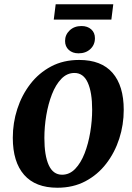

<svg xmlns="http://www.w3.org/2000/svg" viewBox="-20 -867 621 900"><path d="M249 13Q146 13 93 -47.5Q40 -108 40 -221Q40 -291 61 -356Q82 -421 122 -473Q162 -525 219.5 -555.5Q277 -586 351 -586Q455 -586 507.5 -525.5Q560 -465 560 -352Q560 -282 539 -217Q518 -152 478 -100Q438 -48 380.5 -17.5Q323 13 249 13ZM271 -48Q306 -48 332.5 -75.5Q359 -103 376.5 -148Q394 -193 403 -247Q412 -301 412 -353Q412 -434 391.5 -479.5Q371 -525 329 -525Q294 -525 267.5 -497.5Q241 -470 223.5 -425Q206 -380 197 -326.5Q188 -273 188 -220Q188 -138 208.5 -93Q229 -48 271 -48ZM232 -775 241 -847H511L502 -775ZM348 -617Q320 -617 302.5 -633Q285 -649 285 -675Q285 -704 306.5 -724.5Q328 -745 362 -745Q390 -745 407.5 -729.5Q425 -714 425 -688Q425 -657 403.5 -637Q382 -617 348 -617Z"/></svg>

Font: Yrsa
Style: Bold Italic
Weight: 700
Italic angle: -7.10001°
Version: Version 2.004